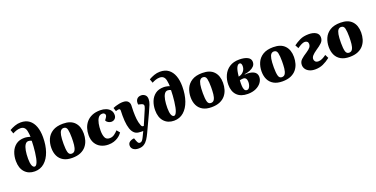

<svg xmlns="http://www.w3.org/2000/svg" viewBox="-23 -1761 5837 2978"><g transform="rotate(-20 2895.0 -272.5)"><path d="M126 -718Q167 -742 214.5 -759Q262 -776 312 -776Q397 -776 452 -734.5Q507 -693 534.5 -618.5Q562 -544 562 -443Q562 -310 526 -206.5Q490 -103 423 -44.5Q356 14 263 14Q161 14 100 -52.5Q39 -119 39 -238Q39 -316 65 -382.5Q91 -449 145 -490Q199 -531 285 -531Q307 -531 335 -525.5Q363 -520 381 -512Q380 -532 378.5 -554Q377 -576 372 -597Q359 -692 278 -692Q243 -692 210 -681Q177 -670 149 -654ZM287 -57Q311 -57 331.5 -106Q352 -155 365 -263Q371 -311 374 -357.5Q377 -404 378 -449Q366 -456 353.5 -459.5Q341 -463 326 -463Q293 -463 271.5 -430.5Q250 -398 239.5 -340Q229 -282 229 -205Q229 -134 244 -95.5Q259 -57 287 -57Z M881 16Q793 16 736.5 -16.5Q680 -49 652.5 -106Q625 -163 625 -238Q625 -317 654.5 -384Q684 -451 749.5 -492Q815 -533 922 -533Q1048 -533 1111.5 -465.5Q1175 -398 1175 -280Q1175 -223 1159.5 -170Q1144 -117 1109.5 -75Q1075 -33 1018.5 -8.5Q962 16 881 16ZM893 -49Q931 -49 949 -80.5Q967 -112 972.5 -164.5Q978 -217 978 -281Q978 -368 966.5 -417.5Q955 -467 909 -467Q881 -467 862.5 -446Q844 -425 834.5 -374.5Q825 -324 825 -233Q825 -143 838 -96Q851 -49 893 -49Z M1536 -531Q1587 -531 1629.5 -515Q1672 -499 1698 -467.5Q1724 -436 1724 -387Q1724 -349 1700.5 -326Q1677 -303 1641 -303Q1616 -303 1590.5 -317.5Q1565 -332 1555 -356L1578 -388Q1604 -424 1591 -447Q1578 -470 1547 -470Q1505 -470 1480.5 -435Q1456 -400 1445.5 -345Q1435 -290 1435 -230Q1435 -161 1454.5 -117Q1474 -73 1531 -73Q1573 -73 1607.5 -97.5Q1642 -122 1668 -152L1710 -102Q1701 -89 1683 -69.5Q1665 -50 1636.5 -31Q1608 -12 1568.5 1Q1529 14 1478 14Q1410 14 1355 -13.5Q1300 -41 1268 -95Q1236 -149 1236 -228Q1236 -288 1253.5 -342.5Q1271 -397 1307.5 -439.5Q1344 -482 1400.5 -506.5Q1457 -531 1536 -531Z M2101 51Q2078 101 2051.5 142Q2025 183 1988.5 207Q1952 231 1898 231Q1842 231 1810.5 206Q1779 181 1779 142Q1779 102 1809.5 81.5Q1840 61 1882 58L1897 100Q1908 129 1918 141.5Q1928 154 1946 154Q1967 154 1982.5 136.5Q1998 119 2013 87L2055 0H2022Q1971 0 1939 -14.5Q1907 -29 1882 -69Q1834 -149 1834 -333Q1834 -354 1835 -376.5Q1836 -399 1836 -415Q1836 -446 1812 -446Q1793 -446 1762 -434L1744 -493Q1761 -501 1788.5 -510Q1816 -519 1848.5 -525Q1881 -531 1909 -531Q1967 -531 1992.5 -504.5Q2018 -478 2018 -439Q2018 -421 2016.5 -395Q2015 -369 2015 -333Q2015 -268 2021 -210.5Q2027 -153 2047 -101Q2054 -83 2062.5 -77Q2071 -71 2081 -71H2090L2196 -319Q2211 -355 2205.5 -373.5Q2200 -392 2168 -401L2121 -413Q2114 -469 2139 -500Q2164 -531 2212 -531Q2247 -531 2275 -508Q2303 -485 2303 -437Q2303 -396 2285 -350Q2267 -304 2231 -227Z M2425 -718Q2466 -742 2513.5 -759Q2561 -776 2611 -776Q2696 -776 2751 -734.5Q2806 -693 2833.5 -618.5Q2861 -544 2861 -443Q2861 -310 2825 -206.5Q2789 -103 2722 -44.5Q2655 14 2562 14Q2460 14 2399 -52.5Q2338 -119 2338 -238Q2338 -316 2364 -382.5Q2390 -449 2444 -490Q2498 -531 2584 -531Q2606 -531 2634 -525.5Q2662 -520 2680 -512Q2679 -532 2677.5 -554Q2676 -576 2671 -597Q2658 -692 2577 -692Q2542 -692 2509 -681Q2476 -670 2448 -654ZM2586 -57Q2610 -57 2630.5 -106Q2651 -155 2664 -263Q2670 -311 2673 -357.5Q2676 -404 2677 -449Q2665 -456 2652.5 -459.5Q2640 -463 2625 -463Q2592 -463 2570.5 -430.5Q2549 -398 2538.5 -340Q2528 -282 2528 -205Q2528 -134 2543 -95.5Q2558 -57 2586 -57Z M3180 16Q3092 16 3035.5 -16.5Q2979 -49 2951.5 -106Q2924 -163 2924 -238Q2924 -317 2953.5 -384Q2983 -451 3048.5 -492Q3114 -533 3221 -533Q3347 -533 3410.5 -465.5Q3474 -398 3474 -280Q3474 -223 3458.5 -170Q3443 -117 3408.5 -75Q3374 -33 3317.5 -8.5Q3261 16 3180 16ZM3192 -49Q3230 -49 3248 -80.5Q3266 -112 3271.5 -164.5Q3277 -217 3277 -281Q3277 -368 3265.5 -417.5Q3254 -467 3208 -467Q3180 -467 3161.5 -446Q3143 -425 3133.5 -374.5Q3124 -324 3124 -233Q3124 -143 3137 -96Q3150 -49 3192 -49Z M3779 15Q3663 15 3601.5 -47.5Q3540 -110 3540 -222Q3540 -306 3572.5 -377Q3605 -448 3669.5 -490.5Q3734 -533 3831 -533Q3916 -533 3967.5 -506.5Q4019 -480 4019 -427Q4019 -385 3992.5 -357Q3966 -329 3924 -312.5Q3882 -296 3835 -290V-284Q3926 -292 3980 -264Q4034 -236 4034 -175Q4034 -126 4003 -82.5Q3972 -39 3914.5 -12Q3857 15 3779 15ZM3735 -286 3766 -295Q3802 -310 3825.5 -342.5Q3849 -375 3849 -421Q3849 -445 3840.5 -459.5Q3832 -474 3816 -474Q3787 -474 3766 -431.5Q3745 -389 3735 -286ZM3786 -46Q3806 -46 3819.5 -62.5Q3833 -79 3840.5 -104.5Q3848 -130 3848 -157Q3848 -193 3833.5 -214Q3819 -235 3789 -235Q3776 -235 3761 -232.5Q3746 -230 3732 -227Q3730 -202 3730 -179.5Q3730 -157 3731 -134Q3733 -93 3746 -69.5Q3759 -46 3786 -46Z M4351 16Q4263 16 4206.5 -16.5Q4150 -49 4122.5 -106Q4095 -163 4095 -238Q4095 -317 4124.5 -384Q4154 -451 4219.5 -492Q4285 -533 4392 -533Q4518 -533 4581.5 -465.5Q4645 -398 4645 -280Q4645 -223 4629.5 -170Q4614 -117 4579.5 -75Q4545 -33 4488.5 -8.5Q4432 16 4351 16ZM4363 -49Q4401 -49 4419 -80.5Q4437 -112 4442.5 -164.5Q4448 -217 4448 -281Q4448 -368 4436.5 -417.5Q4425 -467 4379 -467Q4351 -467 4332.5 -446Q4314 -425 4304.5 -374.5Q4295 -324 4295 -233Q4295 -143 4308 -96Q4321 -49 4363 -49Z M4726 -441Q4774 -477 4833 -505.5Q4892 -534 4978 -534Q5051 -534 5096.5 -506Q5142 -478 5142 -423Q5142 -372 5106 -337Q5070 -302 5010 -263Q4958 -227 4935.5 -200.5Q4913 -174 4913 -146Q4913 -121 4929.5 -103.5Q4946 -86 4980 -86Q5011 -86 5043.5 -101.5Q5076 -117 5111 -143L5140 -84Q5081 -38 5022 -11.5Q4963 15 4891 15Q4834 15 4795 -4Q4756 -23 4736 -53.5Q4716 -84 4716 -120Q4716 -172 4753 -206.5Q4790 -241 4852 -280Q4899 -311 4917 -335Q4935 -359 4935 -390Q4935 -416 4919 -429Q4903 -442 4880 -442Q4854 -442 4823 -426Q4792 -410 4756 -385Z M5460 16Q5372 16 5315.5 -16.5Q5259 -49 5231.5 -106Q5204 -163 5204 -238Q5204 -317 5233.5 -384Q5263 -451 5328.5 -492Q5394 -533 5501 -533Q5627 -533 5690.5 -465.5Q5754 -398 5754 -280Q5754 -223 5738.5 -170Q5723 -117 5688.5 -75Q5654 -33 5597.5 -8.5Q5541 16 5460 16ZM5472 -49Q5510 -49 5528 -80.5Q5546 -112 5551.5 -164.5Q5557 -217 5557 -281Q5557 -368 5545.5 -417.5Q5534 -467 5488 -467Q5460 -467 5441.5 -446Q5423 -425 5413.5 -374.5Q5404 -324 5404 -233Q5404 -143 5417 -96Q5430 -49 5472 -49Z"/></g></svg>

Font: Literata 36pt ExtraBold
Style: Italic
Weight: 800
Italic angle: -2°
Designer: Latin by Veronika Burian and Jose Scaglione. Greek by Irene Vlachou. Cyrillic by Vera Evstafieva
Foundry: TypeTogether
Version: Version 3.002